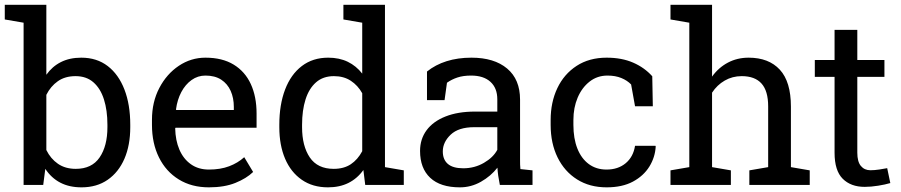

<svg xmlns="http://www.w3.org/2000/svg" viewBox="-28 -782 3811 812"><path d="M316.9 10.3Q265.1 10.3 227.1 -9.5Q189 -29.3 163.6 -67.9L154.8 0H71.8V-686L-7.8 -699.7V-761.7H168V-465.8Q192.9 -501 229.7 -519.5Q266.6 -538.1 315.9 -538.1Q381.3 -538.1 427.5 -502.7Q473.6 -467.3 498.3 -403.3Q522.9 -339.4 522.9 -254.4V-244.1Q522.9 -168 498.3 -110.8Q473.6 -53.7 427.5 -21.7Q381.3 10.3 316.9 10.3ZM292.5 -67.9Q360.4 -67.9 393.3 -116.2Q426.3 -164.6 426.3 -244.1V-254.4Q426.3 -315.4 411.6 -361.6Q397 -407.7 367.2 -433.8Q337.4 -460 291.5 -460Q247.1 -460 216.6 -438.5Q186 -417 168 -380.9V-147.5Q186 -110.8 217 -89.4Q248 -67.9 292.5 -67.9Z M855.5 10.3Q782.2 10.3 728 -23.2Q673.8 -56.6 644.3 -116.2Q614.7 -175.8 614.7 -253.9V-275.4Q614.7 -350.6 645.8 -409.9Q676.8 -469.2 728.3 -503.7Q779.8 -538.1 840.8 -538.1Q912.1 -538.1 960.2 -508.8Q1008.3 -479.5 1032.7 -426.5Q1057.1 -373.5 1057.1 -301.8V-241.7H714.4L712.9 -239.3Q713.9 -188.5 730.7 -149.2Q747.6 -109.9 779.3 -87.4Q811 -64.9 855.5 -64.9Q904.3 -64.9 941.2 -78.9Q978 -92.8 1004.9 -117.2L1042.5 -54.7Q1014.2 -27.3 967.5 -8.5Q920.9 10.3 855.5 10.3ZM717.3 -316.9H960.9V-329.6Q960.9 -367.7 947.5 -397.7Q934.1 -427.7 907.5 -445.1Q880.9 -462.4 840.8 -462.4Q808.6 -462.4 782.2 -443.6Q755.9 -424.8 738.8 -392.6Q721.7 -360.4 716.3 -319.3Z M1358.9 10.3Q1294.4 10.3 1248.3 -21.7Q1202.1 -53.7 1177.7 -110.8Q1153.3 -168 1153.3 -244.1V-254.4Q1153.3 -339.4 1177.7 -403.3Q1202.1 -467.3 1248.5 -502.7Q1294.9 -538.1 1359.9 -538.1Q1406.7 -538.1 1442.6 -520.8Q1478.5 -503.4 1503.9 -470.7V-686L1424.3 -699.7V-761.7H1503.9H1600.1V-75.2L1679.7 -61.5V0H1516.6L1508.8 -63Q1482.9 -26.9 1445.6 -8.3Q1408.2 10.3 1358.9 10.3ZM1383.3 -67.9Q1426.3 -67.9 1455.6 -87.4Q1484.9 -106.9 1503.9 -142.6V-387.7Q1485.4 -420.9 1455.6 -440.4Q1425.8 -460 1384.3 -460Q1338.4 -460 1308.6 -433.8Q1278.8 -407.7 1264.2 -361.6Q1249.5 -315.4 1249.5 -254.4V-244.1Q1249.5 -164.6 1282.2 -116.2Q1314.9 -67.9 1383.3 -67.9Z M1917 10.3Q1834.5 10.3 1791.5 -30Q1748.5 -70.3 1748.5 -143.6Q1748.5 -193.8 1776.1 -231.2Q1803.7 -268.6 1856 -289.3Q1908.2 -310.1 1981 -310.1H2075.2V-361.8Q2075.2 -409.7 2046.1 -436Q2017.1 -462.4 1964.4 -462.4Q1931.2 -462.4 1906.7 -454.3Q1882.3 -446.3 1862.3 -432.1L1852.1 -358.4H1777.8V-479.5Q1813.5 -508.3 1860.8 -523.2Q1908.2 -538.1 1965.8 -538.1Q2062 -538.1 2116.7 -492.2Q2171.4 -446.3 2171.4 -360.8V-106.4Q2171.4 -96.2 2171.6 -86.4Q2171.9 -76.7 2172.9 -66.9L2224.1 -61.5V0H2085.9Q2081.5 -21.5 2079.1 -38.6Q2076.7 -55.7 2075.7 -72.8Q2047.9 -37.1 2006.1 -13.4Q1964.4 10.3 1917 10.3ZM1931.2 -70.3Q1979 -70.3 2018.6 -93.3Q2058.1 -116.2 2075.2 -148.4V-244.1H1977.5Q1911.1 -244.1 1877.9 -212.4Q1844.7 -180.7 1844.7 -141.6Q1844.7 -106.9 1866.2 -88.6Q1887.7 -70.3 1931.2 -70.3Z M2537.6 10.3Q2465.8 10.3 2412.6 -23.2Q2359.4 -56.6 2330.1 -116.2Q2300.8 -175.8 2300.8 -253.9V-274.4Q2300.8 -349.6 2329.1 -409.2Q2357.4 -468.8 2410.6 -503.4Q2463.9 -538.1 2537.6 -538.1Q2601.6 -538.1 2649.7 -517.1Q2697.8 -496.1 2730.5 -459.5L2732.9 -332.5H2657.7L2641.1 -424.8Q2624.5 -441.9 2599.6 -452.1Q2574.7 -462.4 2541 -462.4Q2498 -462.4 2465.6 -437Q2433.1 -411.6 2415 -369.1Q2397 -326.7 2397 -274.4V-253.9Q2397 -196.3 2413.8 -153.8Q2430.7 -111.3 2462.2 -88.1Q2493.7 -64.9 2537.1 -64.9Q2585.9 -64.9 2618.2 -91.8Q2650.4 -118.7 2657.7 -165.5H2744.1L2745.1 -162.6Q2742.7 -117.2 2718.3 -77.6Q2693.8 -38.1 2648.7 -13.9Q2603.5 10.3 2537.6 10.3Z M2807.6 0V-61.5L2887.2 -75.2V-686L2807.6 -699.7V-761.7H2983.4V-458Q3010.7 -496.1 3050.3 -517.1Q3089.8 -538.1 3138.2 -538.1Q3223.1 -538.1 3270 -487.3Q3316.9 -436.5 3316.9 -331.1V-75.2L3396.5 -61.5V0H3141.1V-61.5L3220.7 -75.2V-332Q3220.7 -397.5 3192.6 -428.7Q3164.6 -460 3108.9 -460Q3069.3 -460 3036.9 -441.2Q3004.4 -422.4 2983.4 -390.1V-75.2L3063 -61.5V0Z M3628.9 8.3Q3570.3 8.3 3535.9 -26.1Q3501.5 -60.5 3501.5 -136.2V-457H3418V-528.3H3501.5V-655.8H3597.7V-528.3H3712.4V-457H3597.7V-136.2Q3597.7 -98.1 3612.8 -80.1Q3627.9 -62 3653.3 -62Q3670.4 -62 3691.4 -65.2Q3712.4 -68.4 3724.1 -70.8L3737.3 -7.8Q3716.3 -1.5 3685.8 3.4Q3655.3 8.3 3628.9 8.3Z"/></svg>

Font: Roboto Slab LO
Style: Regular
Weight: 400
Designer: Google
Version: Version 2.000